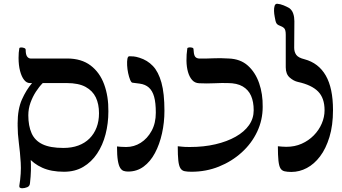

<svg xmlns="http://www.w3.org/2000/svg" viewBox="-20 -904 1826 1024"><path d="M123 -259Q124 -230 131.5 -177Q139 -124 143.5 -59.5Q148 5 140 72Q139 89 125 94.5Q111 100 98 100Q91 100 86.5 97Q82 94 83 87Q94 19 90.5 -37Q87 -93 80.5 -142Q74 -191 74 -236ZM321 12Q253 12 205.5 -9.5Q158 -31 129 -67Q100 -103 87 -149Q74 -195 74 -245Q74 -322 97 -373.5Q120 -425 151 -461H139Q122 -461 108.5 -478Q95 -495 87 -525.5Q79 -556 79 -595Q79 -612 80 -623Q81 -634 83 -646Q84 -651 92.5 -651Q101 -651 109 -648Q117 -645 117 -638Q117 -614 124 -603.5Q131 -593 142 -592Q191 -592 241.5 -592Q292 -592 338 -592Q414 -592 463 -555Q512 -518 535.5 -454Q559 -390 558 -310Q558 -246 543 -188Q528 -130 498 -85Q468 -40 424 -14Q380 12 321 12ZM318 -115Q363 -115 398 -128Q433 -141 457.5 -165.5Q482 -190 495 -224Q508 -258 508 -300Q508 -349 491 -384.5Q474 -420 436.5 -440.5Q399 -461 336 -461H208Q189 -442 171.5 -415Q154 -388 142.5 -356Q131 -324 131 -289Q131 -233 148.5 -193.5Q166 -154 207 -134.5Q248 -115 318 -115Z M725 -458 686 -463Q680 -464 674 -478.5Q668 -493 663.5 -514Q659 -535 658 -556Q657 -577 659.5 -590.5Q662 -604 670 -604Q681 -604 693 -603Q705 -602 724 -596Q766 -583 795.5 -552Q825 -521 841 -463.5Q857 -406 857 -313Q857 -251 844 -192.5Q831 -134 806.5 -88Q782 -42 746 -15.5Q710 11 663 11Q650 11 639.5 7.5Q629 4 621 -8.5Q613 -21 608.5 -48Q604 -75 604 -123Q615 -122 625 -121Q635 -120 653 -120Q695 -120 730.5 -142.5Q766 -165 788.5 -206Q811 -247 811 -303Q811 -356 802 -388Q793 -420 774 -437Q755 -454 725 -458Z M1001 12Q979 12 964.5 9Q950 6 942 -7Q934 -20 931 -47.5Q928 -75 928 -124Q942 -123 953 -121.5Q964 -120 993 -120Q1067 -120 1129 -134.5Q1191 -149 1237 -175Q1283 -201 1308 -236.5Q1333 -272 1333 -316Q1333 -361 1319 -393Q1305 -425 1274.5 -443Q1244 -461 1194 -461Q1166 -462 1124.5 -460Q1083 -458 1042 -460Q1019 -461 1004.5 -477.5Q990 -494 982.5 -520.5Q975 -547 974.5 -580Q974 -613 979 -646Q980 -650 988 -651Q996 -652 1004 -650Q1012 -648 1012 -642Q1013 -617 1018.5 -605.5Q1024 -594 1040 -592Q1078 -591 1115.5 -593Q1153 -595 1199 -592Q1262 -590 1302 -554Q1342 -518 1362 -460.5Q1382 -403 1381 -334Q1381 -264 1351.5 -201.5Q1322 -139 1269 -91Q1216 -43 1147.5 -15.5Q1079 12 1001 12Z M1462 -124Q1476 -123 1484 -122Q1492 -121 1507 -121Q1552 -121 1589 -137.5Q1626 -154 1653.5 -182Q1681 -210 1696 -245Q1711 -280 1711 -316Q1711 -381 1676.5 -416Q1642 -451 1569 -467Q1546 -472 1525 -490.5Q1504 -509 1504 -545Q1504 -575 1504 -602.5Q1504 -630 1504 -658.5Q1504 -687 1504 -719Q1504 -745 1495.5 -753.5Q1487 -762 1470 -768Q1459 -772 1454 -780.5Q1449 -789 1445 -815Q1442 -830 1441.5 -845.5Q1441 -861 1444.5 -872.5Q1448 -884 1458 -884Q1474 -883 1492.5 -875.5Q1511 -868 1524 -860Q1538 -849 1544 -831Q1550 -813 1550 -791Q1550 -759 1549.5 -718.5Q1549 -678 1549 -649Q1549 -627 1560 -611.5Q1571 -596 1604 -588Q1679 -568 1717.5 -501Q1756 -434 1756 -317Q1756 -235 1737 -173Q1718 -111 1687 -70Q1656 -29 1616.5 -8Q1577 13 1534 13Q1512 13 1497.5 9.5Q1483 6 1475.5 -6.5Q1468 -19 1465 -47.5Q1462 -76 1462 -124Z"/></svg>

Font: Noto Rashi Hebrew Medium
Style: Regular
Weight: 500
Version: Version 1.006